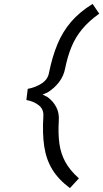

<svg xmlns="http://www.w3.org/2000/svg" viewBox="-20 -787 528 983"><path d="M338 176Q279.5 132.5 248 81Q216.5 29.5 206.5 -37Q196.5 -103.5 202 -192Q204.5 -227.5 178.5 -248Q152.5 -268.5 115 -275L122 -332Q161 -339 193 -359.5Q225 -380 231 -415Q247.5 -496.5 274 -560.5Q300.5 -624.5 343.8 -675Q387 -725.5 454 -767L488 -717Q434 -678.5 400 -637Q366 -595.5 346 -547Q326 -498.5 314 -439Q306.5 -398 282.2 -366.5Q258 -335 224 -314L198 -303L222 -291Q251.5 -270 267.8 -239.2Q284 -208.5 281 -168Q277 -103.5 284 -52.2Q291 -1 314.5 42.2Q338 85.5 384 126Z"/></svg>

Font: Expletus Sans
Style: Italic
Weight: 400
Italic angle: -7°
Designer: Jasper de Waard
Foundry: Designtown
Version: Version 7.500